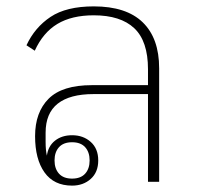

<svg xmlns="http://www.w3.org/2000/svg" viewBox="-20 -570 629 602"><path d="M206 12Q149 12 119.5 -29.5Q90 -71 90 -143Q90 -218 132.5 -260.5Q175 -303 268 -303H444V-353Q444 -441 401 -481.5Q358 -522 274 -522Q205 -522 160 -495Q115 -468 89 -411L63 -428Q89 -484 138.5 -517Q188 -550 274 -550Q376 -550 427.5 -500Q479 -450 479 -356V0H444V-275H273Q199 -275 161 -245Q123 -215 123 -154V-125Q123 -99 127 -82Q131 -112 152.5 -129Q174 -146 206 -146Q241 -146 264.5 -125Q288 -104 288 -67Q288 -30 264.5 -9Q241 12 206 12ZM206 -10Q233 -10 247 -25.5Q261 -41 261 -67Q261 -93 247 -108.5Q233 -124 206 -124Q179 -124 165 -108.5Q151 -93 151 -67Q151 -41 165 -25.5Q179 -10 206 -10Z"/></svg>

Font: IBM Plex Sans Thai Looped ExtraLight
Style: Regular
Weight: 200
Designer: Mike Abbink, Paul van der Laan, Pieter van Rosmalen, Ben Mitchell, Mark Frömberg
Foundry: Bold Monday
Version: Version 1.0